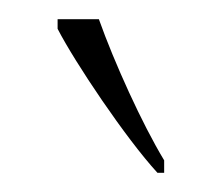

<svg xmlns="http://www.w3.org/2000/svg" viewBox="-20 -786 231 200"><path d="M144 -606H151V-619C128 -657 99 -721 83 -766H40V-756C58 -721 111 -642 144 -606Z"/></svg>

Font: Noto Serif Sinhala ExtraCondensed Thin
Style: Regular
Weight: 100
Width: 2
Designer: Jelle Bosma - Monotype Design Team
Foundry: Monotype Imaging Inc.
Version: Version 2.007